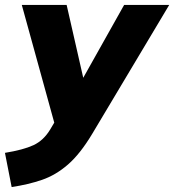

<svg xmlns="http://www.w3.org/2000/svg" viewBox="-66 -528 703 775"><path d="M-19 227 -46 89Q28 77 69 58Q110 39 137 -6L153 -33L22 -508H203L270 -214L435 -508H617L307 11Q258 93 208.5 136Q159 179 103.5 198Q48 217 -19 227Z"/></svg>

Font: Winston ExtraBold
Style: Italic
Weight: 800
Italic angle: -9°
Designer: Original fonts by Vernon Adams / Changes by Cristiano Sobral
Foundry: Original fonts by Vernon Adams / Changes by Cristiano Sobral
Version: Version 2.503;July 17, 2020;FontCreator 13.0.0.2655 64-bit